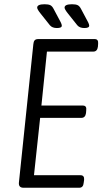

<svg xmlns="http://www.w3.org/2000/svg" viewBox="-20 -884 482 904"><path d="M91 0Q67 0 69 -24L137 -676Q138 -688 143 -694Q148 -700 160 -700H426Q444 -700 442 -678L441 -664Q438 -641 419 -641H201L175 -387H370Q389 -387 386 -365L385 -352Q382 -329 363 -329H169L140 -59H359Q378 -59 376 -37L374 -23Q372 0 353 0ZM248 -752Q226 -752 215 -765L172 -819Q155 -840 155 -848Q155 -864 190 -864Q208 -864 217 -859.5Q226 -855 233 -841L266 -779Q271 -769 271 -763Q271 -752 248 -752ZM377 -752Q355 -752 344 -765L301 -819Q284 -840 284 -848Q284 -864 319 -864Q337 -864 346 -859.5Q355 -855 362 -841L395 -779Q400 -769 400 -763Q400 -752 377 -752Z"/></svg>

Font: Asap Condensed Condensed Light
Style: Italic
Weight: 300
Width: 3
Italic angle: -6°
Designer: Pablo Cosgaya
Foundry: Omnibus-Type
Version: Version 3.001; ttfautohint (v1.8.4.7-5d5b)